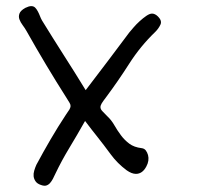

<svg xmlns="http://www.w3.org/2000/svg" viewBox="-20 -560 668 627"><path d="M62.5 -534.2Q74.2 -540 82 -540Q89.8 -540 94.7 -535.2Q99.6 -530.3 103.5 -522.9Q107.4 -515.6 110.4 -507.8Q113.3 -500 117.2 -493.2Q151.4 -437.5 187 -381.8Q222.7 -326.2 259.8 -265.6Q297.9 -315.4 333 -361.8Q368.2 -408.2 402.3 -454.1Q407.2 -460 416 -470.2Q424.8 -480.5 436 -490.7Q447.3 -501 458 -508.3Q468.8 -515.6 476.6 -515.6Q486.3 -515.6 496.1 -505.9Q509.8 -492.2 503.9 -479.5Q498 -466.8 487.3 -456.1Q438.5 -409.2 402.3 -352.5Q366.2 -295.9 326.2 -242.2Q316.4 -229.5 312 -222.2Q307.6 -214.8 308.1 -209Q308.6 -203.1 314 -197.3Q319.3 -191.4 330.1 -180.7Q343.8 -168 353.5 -150.9Q363.3 -133.8 375 -118.2Q386.7 -102.5 402.3 -90.8Q418 -79.1 442.4 -76.2Q451.2 -75.2 456.1 -68.8Q460.9 -62.5 463.4 -53.7Q465.8 -44.9 464.4 -35.2Q462.9 -25.4 458 -16.6Q445.3 7.8 423.8 7.8Q410.2 7.8 393.6 -3.9Q363.3 -26.4 341.8 -55.7Q320.3 -85 297.9 -113.3Q289.1 -124 279.8 -136.2Q270.5 -148.4 257.8 -165Q231.4 -118.2 206.5 -77.1Q181.6 -36.1 161.1 6.8Q157.2 15.6 152.8 23.9Q148.4 32.2 143.1 38.1Q137.7 43.9 130.9 45.9Q124 47.9 113.3 43.9Q101.6 40 96.2 32.2Q90.8 24.4 89.8 15.6Q88.9 6.8 91.8 -2.9Q94.7 -12.7 98.6 -21.5Q121.1 -63.5 145 -104.5Q168.9 -145.5 195.3 -185.5Q203.1 -196.3 206.5 -202.1Q210 -208 210.4 -212.9Q210.9 -217.8 207.5 -223.6Q204.1 -229.5 197.3 -240.2Q163.1 -293.9 130.4 -348.6Q97.7 -403.3 66.4 -459Q61.5 -467.8 54.2 -477.5Q46.9 -487.3 43.5 -496.6Q40 -505.9 43.5 -515.6Q46.9 -525.4 62.5 -534.2Z"/></svg>

Font: Scriphy
Style: Regular
Weight: 400
Designer: Ala M. Lockhart
Foundry: Ala M. Lockhart
Version: Version 1.0 2021